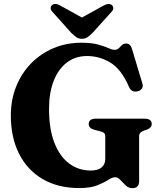

<svg xmlns="http://www.w3.org/2000/svg" viewBox="-20 -936 816 975"><path d="M686.5 -16.5Q686.5 19.5 652.5 19.5Q633 19.5 618.2 5.5Q603.5 -8.5 591 -22.2Q578.5 -36 565 -36Q550 -36 529 -22.2Q508 -8.5 473.5 5.2Q439 19 383 19Q274 19 196 -27Q118 -73 76.5 -155.8Q35 -238.5 35 -349.5Q35 -429 62 -496.5Q89 -564 137.5 -613.8Q186 -663.5 251.2 -691.2Q316.5 -719 393 -719Q445 -719 477.5 -710Q510 -701 529.5 -692Q549 -683 561.5 -683Q575 -683 583 -691Q591 -699 599.2 -707Q607.5 -715 621.5 -715Q642.5 -715 651 -685L703.5 -510.5Q707.5 -497 700.2 -486.2Q693 -475.5 679.5 -472.5Q647.5 -465 635 -495Q595.5 -585.5 540 -618.5Q484.5 -651.5 422 -651.5Q363.5 -651.5 320 -618.8Q276.5 -586 252.8 -525.5Q229 -465 229 -383Q229 -280 256.5 -210.2Q284 -140.5 331.8 -105.2Q379.5 -70 441 -70Q477 -70 495.8 -85.8Q514.5 -101.5 514.5 -128V-243Q514.5 -254.5 508.8 -260.2Q503 -266 486.5 -270L460.5 -276.5Q430.5 -284.5 430.5 -306Q430.5 -333.5 468 -333.5H713Q750.5 -333.5 750.5 -306.5Q750.5 -287.5 727 -278L711.5 -273Q699 -268.5 692.8 -262.2Q686.5 -256 686.5 -243ZM450.5 -769.5Q436.5 -756 425 -747.5Q413.5 -739 396 -739Q378.5 -739 367 -747.5Q355.5 -756 341.5 -769.5L247 -875Q236.5 -885.5 237.2 -895.2Q238 -905 244 -910Q260 -923 286.5 -907.5L396 -847L505.5 -907.5Q532.5 -922.5 548.5 -910Q554.5 -905 555.2 -895.2Q556 -885.5 545.5 -875Z"/></svg>

Font: Fraunces 9pt
Style: Bold
Weight: 700
Version: Version 1.000;[b76b70a41]